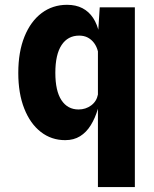

<svg xmlns="http://www.w3.org/2000/svg" viewBox="-20 -576 640 798"><path d="M387 201.5V-428L394.5 -545.5H540.5V201.5ZM251 6.5Q193.5 6.5 149.5 -27.8Q105.5 -62 80.8 -124.8Q56 -187.5 56 -273Q56 -360.5 81.8 -424Q107.5 -487.5 153.2 -521.8Q199 -556 258.5 -556Q295.5 -556 322.5 -542Q349.5 -528 367 -501.5Q384.5 -475 392 -438L409.5 -392L387 -362.5Q382 -382.5 371.2 -397Q360.5 -411.5 345 -419.8Q329.5 -428 309 -428Q262 -428 236 -388.8Q210 -349.5 210 -273.5Q210 -198 235.5 -159.5Q261 -121 306.5 -121Q336 -121 358.8 -137.8Q381.5 -154.5 387 -183L392.5 -161L387 -124Q375.5 -85 357.2 -55.5Q339 -26 312.8 -9.8Q286.5 6.5 251 6.5Z"/></svg>

Font: Spline Sans Mono
Style: Bold
Weight: 700
Designer: Eben Sorkin, Mirko Velimirovic
Foundry: Sorkin Type
Version: Version 1.004